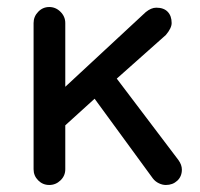

<svg xmlns="http://www.w3.org/2000/svg" viewBox="-20 -524 572 550"><path d="M76.2 -39.1V-458Q76.2 -476.6 89.4 -490.2Q102.5 -503.9 121.1 -503.9Q139.6 -503.9 153.3 -490.2Q167 -476.6 167 -458V-275.4L397.5 -489.3Q413.1 -502 427.7 -502Q449.2 -502 460.4 -490.2Q471.7 -478.5 471.7 -458Q471.7 -443.4 455.1 -423.8L314.5 -298.8L491.2 -65.4Q501 -51.8 501 -38.1Q501 -18.6 487.8 -6.3Q474.6 5.9 455.1 5.9Q445.3 5.9 435.1 1Q424.8 -3.9 418 -12.7L251 -241.2L167 -165V-39.1Q167 -20.5 153.3 -7.3Q139.6 5.9 121.1 5.9Q102.5 5.9 89.4 -7.3Q76.2 -20.5 76.2 -39.1Z"/></svg>

Font: jf-openhuninn-2.0
Style: Regular
Weight: 400
Designer: [Kosugi Maru]
Designed by MOTOYA      

[Varela Round]
Joe Prince (Latin component); Avraham Cornfeld (Hebrew component)
Foundry: justfont CO.,LTD.
Version: 2.0